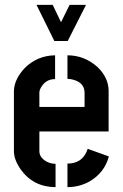

<svg xmlns="http://www.w3.org/2000/svg" viewBox="-20 -768 504 788"><path d="M129.9 -748H196.3L230.5 -676.8L265.6 -748H333L257.8 -599.6H203.1ZM37.1 -147.5V-395.5Q39.1 -443.4 81.1 -488.3Q132.8 -540 206.1 -541V-443.4Q168 -443.4 148.4 -409.2Q141.6 -397.5 141.6 -387.7V-329.1H327.1V-386.7Q327.1 -427.7 282.2 -440.4Q269.5 -444.3 256.8 -444.3V-541Q326.2 -541 379.9 -493.2Q424.8 -450.2 425.8 -396.5V-228.5H141.6V-147.5Q141.6 -122.1 169.9 -105.5Q187.5 -95.7 208 -95.7V0Q117.2 0 64.5 -73.2Q37.1 -113.3 37.1 -147.5ZM256.8 0V-96.7Q313.5 -96.7 335 -144.5Q337.9 -151.4 339.8 -157.2L426.8 -126Q409.2 -59.6 347.7 -23.4Q305.7 0 256.8 0Z"/></svg>

Font: Post No Bills Colombo
Style: Bold
Weight: 800
Designer: Kosala Senevirathne, Siva Puranthara, Lasantha Premarathna, Tharique Azeez
Foundry: Mooniak
Version: Version 1.220 ; ttfautohint (v1.5)